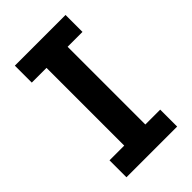

<svg xmlns="http://www.w3.org/2000/svg" viewBox="-213 -774 849 849"><g transform="rotate(-45 211.5 -349.0)"><path d="M53 0V-106H145V-592H53V-698H370V-592H277V-106H370V0Z"/></g></svg>

Font: IBM Plex Sans KR SmBld
Style: Regular
Weight: 600
Designer: Mike Abbink; Paul van der Laan; Pieter van Rosmalen; Wujin Sim; Chorong Kim; Dohee Lee;
Foundry: Sandoll Inc.
Version: Version 1.002